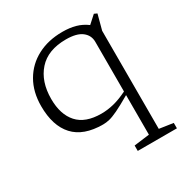

<svg xmlns="http://www.w3.org/2000/svg" viewBox="-171 -657 974 1015"><g transform="rotate(-30 316.0 -150.0)"><path d="M618.5 189.5V222.5H379.5V189.5L473.5 177.5V-64Q416.5 -31 383.5 -15.2Q350.5 0.5 330.2 5.2Q310 10 291.5 10Q172.5 10 114 -53.8Q55.5 -117.5 55.5 -237.5Q55.5 -324.5 92.8 -388.5Q130 -452.5 196 -487.2Q262 -522 348.5 -522Q393 -522 428.2 -512.2Q463.5 -502.5 494.5 -479.5L541 -521.5L558.5 -513.5L534 -421.5V177ZM120.5 -244Q120.5 -149 167.8 -96.5Q215 -44 312.5 -44Q349.5 -44 388.2 -53.5Q427 -63 473.5 -86V-389.5Q473.5 -429 441.8 -453.5Q410 -478 345 -478Q234.5 -478 177.5 -414Q120.5 -350 120.5 -244Z"/></g></svg>

Font: Newsreader Caption Light
Style: Regular
Weight: 300
Designer: Hugues Gentile
Foundry: Production Type
Version: Version 1.001